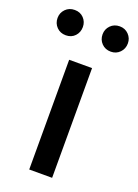

<svg xmlns="http://www.w3.org/2000/svg" viewBox="-181 -843 650 906"><g transform="rotate(20 144.5 -390.5)"><path d="M87 0V-551H202V0ZM32 -654Q4 -654 -14 -672.5Q-32 -691 -32 -718Q-32 -744 -14 -762.5Q4 -781 32 -781Q60 -781 77.5 -762.5Q95 -744 95 -718Q95 -691 77.5 -672.5Q60 -654 32 -654ZM258 -654Q230 -654 212 -672.5Q194 -691 194 -718Q194 -744 212 -762.5Q230 -781 258 -781Q285 -781 303 -762.5Q321 -744 321 -718Q321 -691 303 -672.5Q285 -654 258 -654Z"/></g></svg>

Font: Source Han Sans SC Medium
Style: Regular
Weight: 500
Designer: Ryoko NISHIZUKA 西塚涼子 (kana, bopomofo & ideographs); Paul D. Hunt (Latin, Greek & Cyrillic); Sandoll Communications 산돌커뮤니
Foundry: Adobe
Version: Version 2.004;hotconv 1.0.118;makeotfexe 2.5.65603